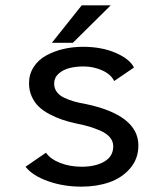

<svg xmlns="http://www.w3.org/2000/svg" viewBox="-20 -687 610 718"><path d="M174 -527 285.5 -667H394L252.5 -527ZM284.5 11Q216.5 11 158.8 -9.8Q101 -30.5 75.5 -63.5L152 -116Q168.5 -92 205 -77.8Q241.5 -63.5 285 -63.5Q337.5 -63.5 370.5 -83Q403.5 -102.5 403.5 -140Q403.5 -158 391.5 -172.8Q379.5 -187.5 357.5 -197.2Q335.5 -207 314 -213.5Q292.5 -220 264 -225.5Q236.5 -231.5 214 -239Q191.5 -246.5 167.2 -259Q143 -271.5 126.5 -286.8Q110 -302 99.2 -325Q88.5 -348 88.5 -375.5Q88.5 -409.5 106 -436.5Q123.5 -463.5 152.8 -479.5Q182 -495.5 217 -503.8Q252 -512 290.5 -512Q360.5 -512 412.8 -489.2Q465 -466.5 481 -434.5L407 -384Q395 -409 362.2 -423.8Q329.5 -438.5 292 -438.5Q263.5 -438.5 239.8 -432.5Q216 -426.5 199.2 -411.5Q182.5 -396.5 182.5 -374.5Q182.5 -357 192.2 -343.5Q202 -330 220 -321.5Q238 -313 256.2 -307.8Q274.5 -302.5 298.5 -298.5Q497.5 -257 497.5 -143Q497.5 -93 466.5 -57.2Q435.5 -21.5 388.5 -5.2Q341.5 11 284.5 11Z"/></svg>

Font: League Mono Narrow
Style: Regular
Weight: 400
Width: 3
Designer: Tyler Finck
Foundry: The League of Moveable Type / Tyler Finck
Version: Version 2.210